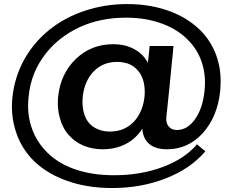

<svg xmlns="http://www.w3.org/2000/svg" viewBox="-20 -737 1157 953"><path d="M840.8 -506.8Q840.8 -506.8 840.8 -507.8Q840.8 -508.8 840.8 -508.8Q840.8 -508.8 819.3 -508.8Q797.9 -508.8 773.4 -508.8Q753.9 -508.8 738.3 -508.8Q722.7 -508.8 722.7 -508.8Q722.7 -508.8 718.8 -467.8Q713.9 -425.8 713.9 -425.8Q689.5 -470.7 644.5 -494.1Q600.6 -517.6 542 -517.6Q433.6 -517.6 357.4 -445.3Q281.2 -373 268.6 -257.8Q262.7 -200.2 277.3 -150.4Q291 -99.6 323.2 -64.5Q353.5 -31.2 395.5 -13.7Q438.5 3.9 489.3 3.9Q553.7 3.9 604.5 -22.5Q655.3 -48.8 686.5 -98.6Q689.5 -48.8 720.7 -22.5Q752 3.9 809.6 3.9Q914.1 3.9 987.3 -77.1Q1060.5 -159.2 1073.2 -288.1Q1075.2 -312.5 1075.2 -335.9Q1075.2 -392.6 1059.6 -443.4Q1038.1 -515.6 987.3 -573.2Q923.8 -642.6 827.1 -679.7Q729.5 -716.8 611.3 -716.8Q501 -716.8 401.4 -683.6Q300.8 -650.4 223.6 -587.9Q146.5 -525.4 99.6 -440.4Q52.7 -354.5 42 -256.8Q39.1 -232.4 39.1 -208Q39.1 -146.5 56.6 -90.8Q80.1 -12.7 133.8 46.9Q200.2 119.1 303.7 157.2Q407.2 196.3 536.1 196.3Q681.6 196.3 802.7 148.4Q923.8 101.6 998 15.6Q998 15.6 998 14.6Q999 13.7 999 13.7Q999 13.7 977.5 -3.9Q957 -21.5 957 -21.5Q957 -21.5 956.1 -19.5Q956.1 -18.6 956.1 -18.6Q894.5 52.7 785.2 92.8Q676.8 132.8 545.9 132.8Q432.6 132.8 344.7 100.6Q256.8 68.4 201.2 5.9Q154.3 -45.9 133.8 -113.3Q113.3 -179.7 122.1 -257.8Q127.9 -318.4 149.4 -372.1Q170.9 -424.8 206.1 -469.7Q270.5 -552.7 374 -601.6Q477.5 -649.4 605.5 -649.4Q706.1 -649.4 788.1 -618.2Q869.1 -587.9 921.9 -529.3Q965.8 -481.4 984.4 -418.9Q1002.9 -357.4 995.1 -285.2Q986.3 -199.2 948.2 -145.5Q910.2 -91.8 858.4 -91.8Q845.7 -91.8 835.9 -95.7Q826.2 -99.6 819.3 -107.4Q810.5 -116.2 807.6 -128.9Q803.7 -140.6 805.7 -156.2Q805.7 -156.2 810.5 -201.2Q815.4 -246.1 821.3 -305.7Q825.2 -351.6 830.1 -397.5Q835 -443.4 837.9 -472.7Q838.9 -488.3 839.8 -498Q840.8 -506.8 840.8 -506.8ZM525.4 -84Q493.2 -84 467.8 -94.7Q442.4 -104.5 423.8 -124Q403.3 -147.5 395.5 -180.7Q386.7 -214.8 390.6 -256.8Q399.4 -335.9 445.3 -382.8Q491.2 -429.7 560.5 -429.7Q592.8 -429.7 619.1 -419.9Q644.5 -409.2 663.1 -388.7Q683.6 -366.2 692.4 -332Q701.2 -297.9 697.3 -256.8Q688.5 -178.7 642.6 -130.9Q595.7 -84 525.4 -84Z"/></svg>

Font: umazing
Style: Display
Weight: 400
Designer: umazing